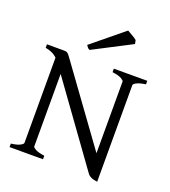

<svg xmlns="http://www.w3.org/2000/svg" viewBox="-153 -955 955 1080"><g transform="rotate(20 324.5 -414.5)"><path d="M24.4 0V-21Q60.5 -25.4 77.9 -34.7Q95.2 -43.9 95.2 -50.8V-561Q79.1 -576.2 61.3 -583.7Q43.5 -591.3 24.4 -594.2V-615.2H127.9Q135.3 -615.2 139.9 -614Q144.5 -612.8 149.4 -608.9Q154.3 -605 159.9 -597.4Q165.5 -589.8 174.8 -577.1L495.6 -134.8V-564Q495.6 -569.8 479.7 -579.3Q463.9 -588.9 424.8 -594.2V-615.2H625V-594.2Q589.8 -589.4 572 -580.1Q554.2 -570.8 554.2 -564V14.6Q529.8 11.7 515.9 4.9Q502 -2 496.1 -10.3L153.8 -484.9V-50.8Q153.8 -44.9 170.2 -35.6Q186.5 -26.4 224.6 -21V0ZM260.3 -667.5Q252 -670.9 248.3 -675.5Q244.6 -680.2 238.3 -689.5L427.2 -844.2Q432.1 -841.3 440.4 -836.7Q448.7 -832 457.5 -826.9Q466.3 -821.8 473.6 -816.9Q481 -812 484.9 -808.1L489.3 -786.1Z"/></g></svg>

Font: Gentium Kaktovik
Style: Regular
Weight: 400
Designer: J. Victor Gaultney and Annie Olsen
Foundry: SIL International
Version: Version 1.102; 2013; Maintenance release